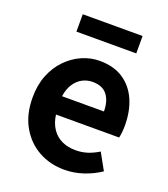

<svg xmlns="http://www.w3.org/2000/svg" viewBox="-142 -870 865 986"><g transform="rotate(20 290.5 -377.5)"><path d="M323 14Q245 14 182 -21Q119 -56 81.5 -122Q44 -188 44 -280Q44 -348 65.5 -402Q87 -456 124.5 -494.5Q162 -533 208.5 -553.5Q255 -574 305 -574Q382 -574 434 -539.5Q486 -505 512.5 -444.5Q539 -384 539 -306Q539 -286 537 -267.5Q535 -249 532 -238H187Q193 -193 214 -162Q235 -131 268 -115.5Q301 -100 343 -100Q377 -100 407 -109.5Q437 -119 468 -138L518 -48Q477 -20 426 -3Q375 14 323 14ZM184 -337H413Q413 -393 387.5 -426.5Q362 -460 307 -460Q278 -460 252 -446.5Q226 -433 208 -405.5Q190 -378 184 -337ZM140 -674V-769H467V-674Z"/></g></svg>

Font: Noto Sans KR
Style: Bold
Weight: 700
Designer: Ryoko NISHIZUKA  (kana, bopomofo & ideographs); Paul D. Hunt (Latin, Greek & Cyrillic); Sandoll Communications , Soo-you
Foundry: Adobe
Version: Version 2.004-H2;hotconv 1.0.118;makeotfexe 2.5.65603